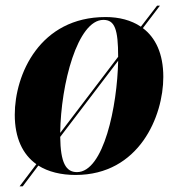

<svg xmlns="http://www.w3.org/2000/svg" viewBox="-20 -606 635 676"><path d="M49 50H60L115 -23C150 -1 195 10 246 10C470 10 555 -197 555 -335C555 -418 527 -474 483 -507L543 -586H533L476 -512C442 -535 399 -546 352 -546C120 -546 32 -344 32 -202C32 -120 60 -62 108 -28ZM344 -536C384 -536 396 -503 396 -406L192 -138C194 -310 253 -536 344 -536ZM251 0C212 0 193 -33 192 -124L396 -392C393 -232 345 0 251 0Z"/></svg>

Font: Noto Serif Display SemiCondensed ExtraBold
Style: Italic
Weight: 800
Width: 4
Italic angle: -12°
Designer: Monotype Design Team
Foundry: Monotype Imaging Inc.
Version: Version 2.009